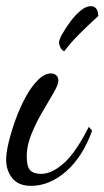

<svg xmlns="http://www.w3.org/2000/svg" viewBox="-26 -578 340 625"><path d="M75 27Q34 27 14 2Q-6 -23 -6 -58Q-6 -81 2.5 -116Q11 -151 25 -189.5Q39 -228 57.5 -262Q76 -296 97.5 -317.5Q119 -339 140 -339Q150 -339 157 -333Q164 -327 164 -315Q164 -303 148.5 -276Q133 -249 112.5 -214.5Q92 -180 76.5 -142Q61 -104 61 -70Q61 -35 72.5 -23.5Q84 -12 108 -12Q142 -12 181 -46Q220 -80 263 -165L274 -153Q243 -67 189 -20Q135 27 75 27ZM183 -411Q174 -415 170 -425Q166 -435 166 -439Q166 -448 176.5 -467Q187 -486 203 -507.5Q219 -529 236.5 -543.5Q254 -558 270 -558Q279 -558 286 -551.5Q293 -545 294 -526Q259 -494 232 -467Q205 -440 183 -411Z"/></svg>

Font: Dancing Script Medium
Style: Regular
Weight: 500
Designer: Pablo Impallari
Foundry: Pablo Impallari
Version: Version 2.000